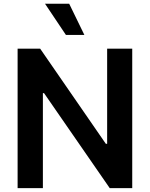

<svg xmlns="http://www.w3.org/2000/svg" viewBox="-20 -981 781 1001"><path d="M323.7 -798.8 214.8 -961.4H340.8L419.9 -798.8ZM669.4 -727.1V0H552.2L209.5 -495.6H203.6V0H71.8V-727.1H189.5L531.7 -231.4H538.6V-727.1Z"/></svg>

Font: Interop SemBd
Style: Regular
Weight: 600
Designer: Rasmus Andersson, Google, Jang Haemin
Foundry: jhaemin
Version: Version 1.007